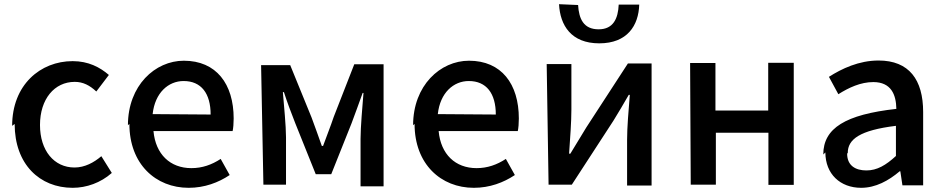

<svg xmlns="http://www.w3.org/2000/svg" viewBox="-20 -852 4513 917"><path d="M50 -260C50 -67 170 45 327 45C393 45 461 21 514 -26L464 -106C429 -76 385 -52 336 -52C238 -52 171 -133 171 -255C171 -379 240 -461 337 -461C377 -461 409 -444 440 -415L500 -494C457 -531 402 -560 327 -560C173 -560 38 -447 38 -251Z M598 -260C598 -68 724 45 881 45C957 45 1023 20 1077 -16L1034 -93C991 -65 946 -49 894 -49C793 -49 723 -115 713 -226H1091C1094 -239 1096 -263 1096 -286C1096 -451 1013 -562 858 -562C721 -562 591 -444 591 -254ZM709 -307C720 -409 784 -465 857 -465C941 -465 986 -406 986 -305Z M1238 30H1346V-196C1346 -251 1336 -350 1331 -412H1336C1351 -365 1372 -310 1390 -264L1488 -20H1562L1659 -263C1675 -308 1696 -361 1712 -408H1716C1711 -345 1702 -245 1702 -189V38H1812V-545H1672L1574 -294C1558 -246 1539 -200 1523 -155H1517C1502 -199 1485 -244 1468 -291L1366 -541H1227Z M1960 -260C1960 -68 2086 45 2243 45C2319 45 2385 20 2439 -16L2396 -93C2353 -65 2308 -49 2256 -49C2155 -49 2085 -115 2075 -226H2453C2456 -239 2458 -263 2458 -286C2458 -451 2375 -562 2220 -562C2083 -562 1953 -444 1953 -254ZM2071 -307C2082 -409 2146 -465 2219 -465C2303 -465 2348 -406 2348 -305Z M2600 30H2711L2910 -276C2931 -309 2962 -363 2983 -399H2988C2982 -323 2975 -245 2975 -184V34H3092V-549H2979L2780 -243C2759 -208 2725 -153 2704 -118H2698C2703 -192 2709 -269 2709 -329V-546H2591ZM2650 -832C2655 -731 2708 -645 2842 -645C2976 -645 3030 -730 3033 -830H2935C2932 -763 2909 -712 2839 -712C2767 -712 2745 -762 2741 -828Z M3279 30H3399V-218H3650V31H3771V-552H3649V-324H3397V-551H3276Z M3922 -124C3922 -21 3993 45 4093 45C4162 45 4224 11 4277 -34H4280L4290 33H4389V-317C4389 -471 4322 -563 4176 -563C4082 -563 4000 -524 3939 -485L3984 -402C4033 -433 4090 -460 4151 -460C4236 -460 4260 -400 4261 -332C4018 -305 3912 -240 3912 -114ZM4029 -122C4029 -187 4087 -230 4259 -251V-107C4211 -63 4169 -38 4118 -38C4066 -38 4026 -61 4026 -118Z"/></svg>

Font: GenEiGothic-pro-SemiBold
Style: Regular
Weight: 500
Designer: Ryoko NISHIZUKA (kana & ideographs); Paul D. Hunt (Latin, Greek & Cyrillic); Wenlong ZHANG (bopomofo); Sandoll Communica
Foundry: Adobe Systems Incorporated; o_tamon
Version: Version 1.000.140830